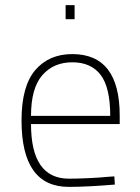

<svg xmlns="http://www.w3.org/2000/svg" viewBox="-20 -720 547 749"><path d="M249 -23Q280 -23 324.5 -25Q369 -27 398 -30L426 -32L428 0Q321 9 248 9Q64 9 64 -250Q64 -384 117.5 -446.5Q171 -509 262 -509Q447 -509 447 -269V-236H101Q101 -23 249 -23ZM101 -268H410Q410 -379 372.5 -428Q335 -477 262 -477Q189 -477 145 -426.5Q101 -376 101 -268ZM236 -645V-700H271V-645Z"/></svg>

Font: TitilliumMaps29L
Style: 1 wt
Weight: 100
Designer: Campivisivi
Foundry: Accademia di Belle Arti di Urbino and students of MA course of Visual design
Version: Version 001.001